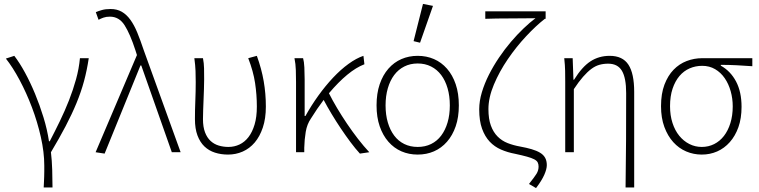

<svg xmlns="http://www.w3.org/2000/svg" viewBox="-20 -777 3872 980"><path d="M203 180Q204 163 204.5 149.5Q205 136 205.5 123.5Q206 111 206 98Q206 85 206 68Q206 0 188.5 -77.5Q171 -155 143 -229Q115 -303 80 -368.5Q45 -434 10 -478L53 -492Q80 -457 107.5 -406.5Q135 -356 159 -298Q183 -240 202 -178Q221 -116 230 -56H234Q260 -106 285.5 -158.5Q311 -211 332 -264.5Q353 -318 368 -372Q383 -426 388 -480H433Q424 -419 409 -363.5Q394 -308 370.5 -251Q347 -194 315 -133Q283 -72 240 0Q245 42 246.5 90Q248 138 248 180Z M514 7 468 0 679 -496 671 -521Q644 -604 616 -648Q588 -692 541 -692Q522 -692 508 -687Q494 -682 483 -676L469 -715Q483 -721 501 -726Q519 -731 545 -731Q577 -731 601.5 -717Q626 -703 645.5 -676Q665 -649 681 -610Q697 -571 714 -520L902 0H857L701 -443H697Z M1144 12Q1108 12 1077 2Q1046 -8 1023.5 -29.5Q1001 -51 988 -85.5Q975 -120 975 -169Q975 -217 977 -263.5Q979 -310 979 -358Q979 -387 978 -415Q977 -443 972 -480H1016Q1021 -454 1021.5 -428.5Q1022 -403 1022 -372Q1022 -348 1021 -321.5Q1020 -295 1019 -268Q1018 -241 1017 -215.5Q1016 -190 1016 -169Q1016 -129 1026.5 -101.5Q1037 -74 1055 -57.5Q1073 -41 1096.5 -34Q1120 -27 1146 -27Q1176 -27 1202.5 -39.5Q1229 -52 1248.5 -77.5Q1268 -103 1279.5 -141.5Q1291 -180 1291 -233Q1291 -293 1282 -353Q1273 -413 1247 -480L1291 -492Q1315 -426 1326 -362.5Q1337 -299 1337 -233Q1337 -172 1321.5 -126Q1306 -80 1280 -49.5Q1254 -19 1219 -3.5Q1184 12 1144 12Z M1817 7Q1794 -18 1769 -51.5Q1744 -85 1719.5 -121.5Q1695 -158 1672.5 -195.5Q1650 -233 1632 -267Q1598 -222 1567 -172Q1547 -143 1540.5 -104Q1534 -65 1533 -23V0H1491V-358Q1491 -387 1490 -419Q1489 -451 1483 -480H1527Q1532 -463 1533.5 -433Q1535 -403 1535 -372V-185H1539Q1569 -239 1605 -289Q1641 -339 1680 -380.5Q1719 -422 1759 -451Q1799 -480 1835 -492L1840 -449Q1798 -433 1752.5 -395.5Q1707 -358 1659 -301Q1677 -265 1700.5 -225.5Q1724 -186 1751 -146Q1778 -106 1807 -68.5Q1836 -31 1865 0Z M2112 12Q2067 12 2029 -4.5Q1991 -21 1962.5 -53.5Q1934 -86 1918 -132.5Q1902 -179 1902 -239Q1902 -300 1918 -347Q1934 -394 1962.5 -426.5Q1991 -459 2029 -475.5Q2067 -492 2112 -492Q2157 -492 2195 -475.5Q2233 -459 2261.5 -426.5Q2290 -394 2306 -347Q2322 -300 2322 -239Q2322 -179 2306 -132.5Q2290 -86 2261.5 -53.5Q2233 -21 2195 -4.5Q2157 12 2112 12ZM2112 -27Q2150 -27 2180.5 -42Q2211 -57 2232 -85Q2253 -113 2264.5 -152Q2276 -191 2276 -239Q2276 -287 2264.5 -326.5Q2253 -366 2232 -394Q2211 -422 2180.5 -437.5Q2150 -453 2112 -453Q2074 -453 2043.5 -437.5Q2013 -422 1992 -394Q1971 -366 1959.5 -326.5Q1948 -287 1948 -239Q1948 -191 1959.5 -152Q1971 -113 1992 -85Q2013 -57 2043.5 -42Q2074 -27 2112 -27ZM2091 -567 2139 -757 2190 -747 2124 -559Z M2716 183 2680 162Q2708 127 2718.5 110Q2729 93 2729 73Q2729 61 2724.5 52Q2720 43 2706.5 36Q2693 29 2669.5 22.5Q2646 16 2609 8Q2571 1 2537.5 -13.5Q2504 -28 2479.5 -54Q2455 -80 2440.5 -120Q2426 -160 2426 -219Q2426 -261 2439.5 -306Q2453 -351 2475.5 -395.5Q2498 -440 2527 -483Q2556 -526 2588 -563.5Q2620 -601 2652.5 -632Q2685 -663 2713 -684Q2689 -684 2655.5 -683.5Q2622 -683 2586 -683Q2550 -683 2516 -682.5Q2482 -682 2457 -681V-719H2765V-681H2761Q2716 -646 2665.5 -592Q2615 -538 2572 -475Q2529 -412 2501 -345.5Q2473 -279 2473 -220Q2473 -170 2485.5 -136Q2498 -102 2520 -80Q2542 -58 2571.5 -46.5Q2601 -35 2635 -29Q2668 -23 2693.5 -15.5Q2719 -8 2736.5 2.5Q2754 13 2762.5 28.5Q2771 44 2771 66Q2771 86 2758 115.5Q2745 145 2716 183Z M3173 180Q3175 59 3175.5 -63Q3176 -185 3176 -302Q3176 -379 3154.5 -415.5Q3133 -452 3084 -452Q3060 -452 3039 -446Q3018 -440 2998 -425Q2978 -410 2956 -385Q2934 -360 2909 -322V0H2865V-358Q2865 -387 2864.5 -415Q2864 -443 2860 -480H2903L2907 -370H2910Q2951 -436 2994 -464Q3037 -492 3092 -492Q3158 -492 3187.5 -447Q3217 -402 3217 -308V180Z M3562 12Q3520 12 3482.5 -4Q3445 -20 3416.5 -51.5Q3388 -83 3371 -129Q3354 -175 3354 -235Q3354 -299 3371.5 -345Q3389 -391 3418 -421Q3447 -451 3485 -465.5Q3523 -480 3564 -480H3820V-439Q3778 -442 3739.5 -444Q3701 -446 3659 -446V-442Q3709 -414 3737 -361Q3765 -308 3765 -232Q3765 -173 3749 -128Q3733 -83 3705 -51.5Q3677 -20 3640.5 -4Q3604 12 3562 12ZM3562 -27Q3596 -27 3625 -41.5Q3654 -56 3675 -83Q3696 -110 3708 -148.5Q3720 -187 3720 -234Q3720 -274 3709.5 -311.5Q3699 -349 3679 -378Q3659 -407 3630 -424Q3601 -441 3564 -441Q3530 -441 3500 -428Q3470 -415 3448 -389Q3426 -363 3413 -324.5Q3400 -286 3400 -235Q3400 -188 3412.5 -149.5Q3425 -111 3447 -84Q3469 -57 3498.5 -42Q3528 -27 3562 -27Z"/></svg>

Font: Giro Light
Style: Regular
Weight: 300
Designer: Paul D. Hunt
Foundry: Adobe Systems Incorporated
Version: Version 1.000;PS 1.0;hotconv 1.0.88;makeotf.lib2.5.647800